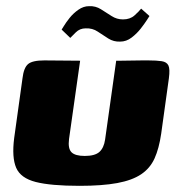

<svg xmlns="http://www.w3.org/2000/svg" viewBox="-20 -596 582 623"><path d="M240 -399 204 -145Q200 -114 212 -102Q224 -90 255 -90Q288 -90 302.5 -103Q317 -116 321 -143L357 -399Q358 -399 372.5 -399Q387 -399 406.5 -399.5Q426 -400 442 -400Q458 -400 461 -400Q488 -400 504.5 -397.5Q521 -395 526.5 -383.5Q532 -372 528 -342L503 -162Q496 -114 481.5 -82Q467 -50 438 -30.5Q409 -11 360.5 -2Q312 7 238 7Q145 7 96 -5.5Q47 -18 32.5 -51.5Q18 -85 26 -148L53 -342Q57 -376 71 -388Q85 -400 124 -400Q154 -400 182 -399.5Q210 -399 240 -399ZM370 -461Q349 -460 331.5 -471Q314 -482 297 -493.5Q280 -505 258 -504Q239 -504 226 -491Q213 -478 208 -473L180 -500Q181 -501 187.5 -512Q194 -523 206 -538Q218 -553 234.5 -564.5Q251 -576 269 -576Q290 -577 307.5 -566Q325 -555 342 -544Q359 -533 379 -533Q402 -533 416.5 -546Q431 -559 438 -568L465 -544Q465 -544 457 -531.5Q449 -519 436.5 -503Q424 -487 407 -474Q390 -461 370 -461Z"/></svg>

Font: Genos ExtraBold
Style: Italic
Weight: 800
Italic angle: -8°
Version: Version 1.010